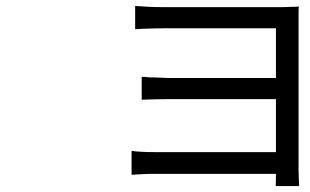

<svg xmlns="http://www.w3.org/2000/svg" viewBox="-20 -569 1040 645"><path d="M985 56H906Q907 50 907 15H505Q475 15 458 16Q451 17 437 17Q432 18 422 18V-62Q450 -58 504 -58H907V-236H546Q510 -236 456 -234V-311Q465 -311 473 -310L484 -309H495Q533 -307 545 -307H907V-474H536Q506 -474 482 -473Q474 -473 463 -472.5Q452 -472 445 -471.5Q438 -471 434 -471V-549Q448 -548 482 -546Q505 -545 536 -545H923Q945 -545 957 -546Q977 -546 984 -547Q983 -542 983 -525V2Q983 18 985 56Z"/></svg>

Font: Source Han Sans Regular
Style: Regular
Weight: 400
Designer: Ryoko NISHIZUKA  (kana & ideographs); Paul D. Hunt (Latin, Greek & Cyrillic); Wenlong ZHANG  (bopomofo); Sandoll Communi
Foundry: Adobe Systems Incorporated
Version: Version 1.00 January 18, 2024, initial release